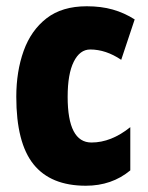

<svg xmlns="http://www.w3.org/2000/svg" viewBox="-20 -583 473 613"><path d="M254 10Q142 10 87 -58.5Q32 -127 32 -274Q32 -355 55.5 -420.5Q79 -486 128.5 -524.5Q178 -563 257 -563Q303 -563 340 -552.5Q377 -542 410 -521L367 -392Q318 -425 268 -425Q235 -425 215.5 -386Q196 -347 196 -274Q196 -128 272 -128Q335 -128 396 -177V-39Q337 10 254 10Z"/></svg>

Font: Noto Sans Lao UI ExtCond Blk
Style: Regular
Weight: 900
Width: 2
Designer: Monotype Design Team
Foundry: Monotype Imaging Inc.
Version: Version 2.000; ttfautohint (v1.8.4.7-5d5b)